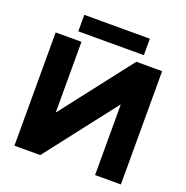

<svg xmlns="http://www.w3.org/2000/svg" viewBox="-169 -1160 1271 1314"><g transform="rotate(20 466.0 -502.5)"><path d="M221.3 -1005V-885H698.7V-1005ZM665.7 -512H663.2L266.3 0H78.3V-825H266.3V-313H268.8L665.7 -825H853.7V0H665.7Z"/></g></svg>

Font: Hussar
Style: BdSuprExt
Weight: 700
Foundry: Cannot Into Space Fonts
Version: Version 2.00